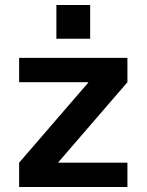

<svg xmlns="http://www.w3.org/2000/svg" viewBox="-20 -753 590 773"><path d="M57 -98 335 -420V-422H57V-520H493V-422L215 -100V-98H493V0H57ZM207 -733H343V-597H207Z"/></svg>

Font: Enso SemiBold
Style: Regular
Weight: 600
Designer: Coji Morishita
Foundry: UNDERFOREST DESIGN
Version: Version 1.000